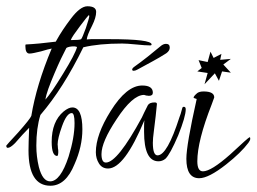

<svg xmlns="http://www.w3.org/2000/svg" viewBox="-25 -558 819 613"><path d="M136 35Q66 35 66 -78Q66 -88 66.5 -106Q67 -124 68 -150Q58 -140 46.5 -127.5Q35 -115 23 -101Q8 -86 0 -86Q-5 -86 -5 -93Q-5 -93 4.5 -104Q14 -115 33 -135Q71 -178 75 -188Q91 -286 140 -403Q129 -401 106 -394Q93 -391 84 -389Q75 -387 69 -387Q56 -387 56 -411Q56 -415 57 -416Q98 -418 153 -425Q164 -445 176 -463Q188 -481 201 -498Q231 -538 254 -538Q282 -538 282 -520Q282 -502 269 -476Q253 -445 252 -432Q254 -432 257.5 -432.5Q261 -433 266 -433H324Q459 -433 459 -416Q459 -413 454 -413Q439 -413 410 -416Q380 -419 365 -419Q291 -419 241 -407Q177 -276 104 -191Q91 -149 91 -93Q91 -75 93 -58.5Q95 -42 99 -25Q111 21 135 21Q168 21 194 -58Q213 -119 213 -165Q213 -197 204 -197Q188 -197 173 -155Q159 -116 159 -97Q159 -95 159.5 -92Q160 -89 160 -84Q161 -80 161 -76Q161 -72 161 -70Q161 -63 158 -60Q140 -60 140 -105Q140 -170 178 -202Q194 -215 206 -215Q238 -215 238 -145Q238 -90 213 -34Q185 35 136 35ZM201 -430Q230 -430 234 -433Q236 -435 239.5 -443.5Q243 -452 249 -468Q260 -501 260 -506Q260 -508 259 -510Q254 -506 230 -474Q218 -458 210.5 -447Q203 -436 201 -430ZM120 -240Q129 -250 143 -270.5Q157 -291 176 -322Q215 -385 221 -408Q215 -410 212 -410Q195 -410 187 -405Q179 -390 169.5 -370Q160 -350 149 -324Q137 -296 129.5 -275Q122 -254 120 -240Z M320 -20Q301 -20 291 -36Q281 -52 281 -72Q281 -128 328 -203Q379 -285 429 -285Q463 -285 463 -262Q463 -252 450 -252Q449 -252 447 -252.5Q445 -253 442 -253L435 -255Q398 -255 347 -177Q299 -105 299 -66Q299 -39 313 -39Q350 -39 428 -183Q430 -188 435 -198Q440 -208 447 -222Q452 -231 469 -231Q476 -231 476 -226L472 -187Q469 -159 466 -137.5Q463 -116 463 -102Q463 -62 478 -62Q509 -62 548 -184Q551 -190 557 -213Q558 -217 562 -217Q568 -217 568 -209Q568 -186 544 -126Q518 -65 503 -51Q493 -43 481 -43Q435 -43 435 -137Q435 -145 435 -154.5Q435 -164 436 -174Q372 -20 320 -20ZM402 -332Q397 -332 397 -336Q397 -340 404 -345Q425 -360 446.5 -377Q468 -394 487 -410Q496 -418 505 -418Q517 -418 517 -406Q517 -396 506 -388Q484 -374 464.5 -363.5Q445 -353 414 -336Q407 -332 402 -332Z M628 -289 638 -325 605 -330 619 -341 609 -366 638 -360 647 -393 657 -373 682 -386 678 -367 712 -370 688 -352 712 -326 684 -330 674 -300 661 -324ZM611 11Q570 11 570 -51Q570 -95 603 -242Q593 -245 593 -246Q593 -251 605 -261Q612 -266 625 -266Q659 -266 659 -247Q659 -246 651 -225Q605 -108 605 -43Q605 -11 623 -11Q649 -11 710 -65Q769 -120 772 -120Q774 -120 774 -115Q774 -110 768 -102Q756 -86 738.5 -69Q721 -52 697 -33Q641 11 611 11Z"/></svg>

Font: Ole
Style: Regular
Weight: 400
Designer: Robert E. Leuschke
Foundry: Robert E. Leuschke
Version: Version 1.010; ttfautohint (v1.8.3)